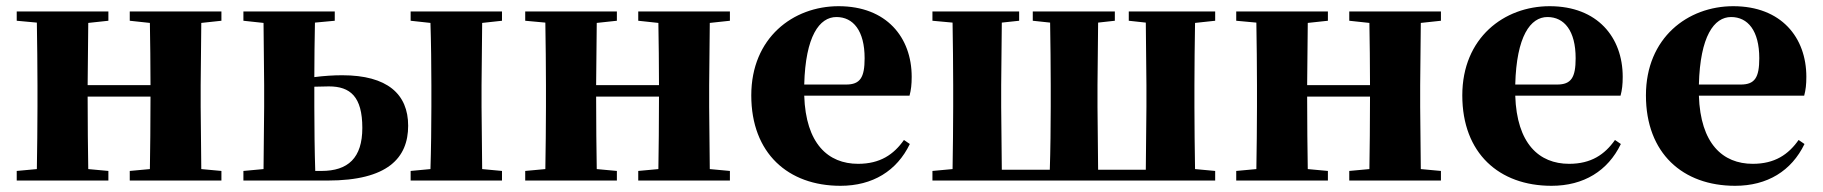

<svg xmlns="http://www.w3.org/2000/svg" viewBox="-20 -583 5886 620"><path d="M399 -516 464 -509C465 -454 466 -371 466 -308H263L265 -509L330 -516V-546H34V-516L99 -510C100 -451 101 -364 101 -308V-238C101 -182 100 -95 99 -37L34 -31V0H330V-31L265 -37C264 -95 263 -186 263 -271H466C466 -186 465 -95 464 -37L399 -31V0H695V-31L630 -37L628 -238V-308L630 -509L695 -516V-546H399Z M766 0H1038C1232 0 1298 -73 1298 -177C1298 -279 1231 -340 1085 -340C1057 -340 1026 -338 995 -334C995 -389 996 -460 997 -510L1061 -516V-546H766V-516L831 -509L833 -308V-238L831 -37L766 -31ZM995 -303 1042 -304C1111 -304 1150 -271 1150 -170C1150 -73 1104 -31 1018 -31H998C996 -89 995 -180 995 -238ZM1306 -516 1370 -509C1372 -451 1373 -364 1373 -308V-238C1373 -182 1372 -95 1370 -37L1306 -31V0H1601V-31L1537 -37L1535 -238V-308L1537 -509L1601 -516V-546H1306Z M2041 -516 2106 -509C2107 -454 2108 -371 2108 -308H1905L1907 -509L1972 -516V-546H1676V-516L1741 -510C1742 -451 1743 -364 1743 -308V-238C1743 -182 1742 -95 1741 -37L1676 -31V0H1972V-31L1907 -37C1906 -95 1905 -186 1905 -271H2108C2108 -186 2107 -95 2106 -37L2041 -31V0H2337V-31L2272 -37L2270 -238V-308L2272 -509L2337 -516V-546H2041Z M2694 17C2798 17 2876 -31 2918 -118L2899 -131C2866 -84 2822 -54 2751 -54C2654 -54 2582 -119 2577 -274H2917C2922 -293 2924 -310 2924 -335C2924 -462 2843 -563 2688 -563C2541 -563 2406 -461 2406 -275C2406 -88 2525 17 2694 17ZM2577 -310C2581 -466 2626 -528 2681 -528C2735 -528 2772 -484 2772 -395C2772 -333 2758 -310 2712 -310Z M3138 0H3904V-31L3839 -37C3838 -95 3837 -182 3837 -238V-308C3837 -364 3838 -451 3839 -509L3904 -516V-546H3625V-516L3680 -510L3682 -308V-238L3680 -35H3526L3524 -238V-308L3526 -510L3580 -516V-546H3315V-516L3371 -510C3372 -452 3373 -364 3373 -308V-238C3373 -181 3372 -93 3370 -35H3215L3213 -238V-308L3215 -510L3271 -516V-546H2991V-516L3056 -510C3057 -451 3058 -364 3058 -308V-238C3058 -182 3057 -95 3056 -37L2991 -31V0Z M4337 -516 4402 -509C4403 -454 4404 -371 4404 -308H4201L4203 -509L4268 -516V-546H3972V-516L4037 -510C4038 -451 4039 -364 4039 -308V-238C4039 -182 4038 -95 4037 -37L3972 -31V0H4268V-31L4203 -37C4202 -95 4201 -186 4201 -271H4404C4404 -186 4403 -95 4402 -37L4337 -31V0H4633V-31L4568 -37L4566 -238V-308L4568 -509L4633 -516V-546H4337Z M4990 17C5094 17 5172 -31 5214 -118L5195 -131C5162 -84 5118 -54 5047 -54C4950 -54 4878 -119 4873 -274H5213C5218 -293 5220 -310 5220 -335C5220 -462 5139 -563 4984 -563C4837 -563 4702 -461 4702 -275C4702 -88 4821 17 4990 17ZM4873 -310C4877 -466 4922 -528 4977 -528C5031 -528 5068 -484 5068 -395C5068 -333 5054 -310 5008 -310Z M5583 17C5687 17 5765 -31 5807 -118L5788 -131C5755 -84 5711 -54 5640 -54C5543 -54 5471 -119 5466 -274H5806C5811 -293 5813 -310 5813 -335C5813 -462 5732 -563 5577 -563C5430 -563 5295 -461 5295 -275C5295 -88 5414 17 5583 17ZM5466 -310C5470 -466 5515 -528 5570 -528C5624 -528 5661 -484 5661 -395C5661 -333 5647 -310 5601 -310Z"/></svg>

Font: Noto Serif CJK SC Black
Style: Regular
Weight: 900
Designer: Ryoko NISHIZUKA 西塚涼子 (kana & ideographs); Frank Grießhammer (Latin, Greek & Cyrillic); Wenlong ZHANG 张文龙 (bopomofo); San
Foundry: Adobe
Version: Version 2.001;hotconv 1.1.0;makeotfexe 2.6.0